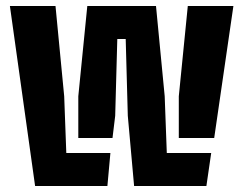

<svg xmlns="http://www.w3.org/2000/svg" viewBox="-20 -620 811 640"><path d="M427 0 406 -234 399 -490H371L364 -234L355 -160H241V-299L271 -600H500L529 -299L536 -110H684L668 0ZM97 0 13 -600H165L194 -299L201 -110H348L338 0ZM576 -160V-299L606 -600H758L694 -160Z"/></svg>

Font: Big Shoulders Stencil Display Black
Style: Regular
Weight: 900
Designer: Patric King
Foundry: XO Type Co
Version: Version 1.000